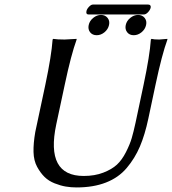

<svg xmlns="http://www.w3.org/2000/svg" viewBox="-20 -820 761 850"><path d="M378.9 -677.2Q368.7 -690.4 372.6 -709Q376.5 -727.5 392.6 -740.7Q408.7 -753.9 427.2 -753.9Q445.8 -753.9 456.3 -740.7Q466.8 -727.5 462.6 -709Q458.5 -690.4 442.6 -677.2Q426.8 -664.1 408 -664.1Q389.2 -664.1 378.9 -677.2ZM543 -677.2Q532.7 -690.4 536.6 -709Q540.5 -727.5 556.6 -740.7Q572.8 -753.9 591.3 -753.9Q609.9 -753.9 620.4 -740.7Q630.9 -727.5 626.7 -709Q622.6 -690.4 606.7 -677.2Q590.8 -664.1 572 -664.1Q553.2 -664.1 543 -677.2ZM615.7 -444.8Q643.1 -574.2 647.9 -645L650.9 -647.9Q661.1 -645 685.1 -645Q685.1 -645 720.7 -647.9L721.2 -645Q696.8 -578.6 668.5 -444.8L636.7 -294.9Q621.6 -223.6 599.4 -171.4Q577.1 -119.1 541 -76.4Q504.9 -33.7 449.2 -12Q393.6 9.8 318.8 9.8Q294.4 9.8 271.2 5.9Q248 2 221.9 -8.3Q195.8 -18.6 177.5 -36.4Q159.2 -54.2 144.3 -81.5Q129.4 -108.9 128.4 -147Q127.4 -185.1 136.2 -235.8L180.7 -444.8Q208 -574.2 212.9 -645L215.8 -647.9Q232.4 -645 266.1 -645L318.8 -647.9L319.3 -645Q294.9 -578.6 266.6 -444.8L229 -269Q180.7 -41 350.6 -41Q399.4 -41 437.3 -55.7Q475.1 -70.3 497.6 -91.1Q520 -111.8 537.6 -146.5Q555.2 -181.2 563.2 -208.7Q571.3 -236.3 580.1 -276.9ZM616.7 -755.9H372.6Q359.4 -755.9 362.8 -771Q364.7 -780.3 374 -790Q383.3 -799.8 391.1 -799.8H636.2Q643.1 -799.8 645.8 -795.4Q648.4 -791 647 -786.1Q645 -776.4 635.5 -766.1Q626 -755.9 616.7 -755.9Z"/></svg>

Font: Linux Biolinum O
Style: Italic
Weight: 400
Italic angle: -12°
Designer: Philipp H. Poll
Foundry: Philipp H. Poll
Version: Version 1.1.3